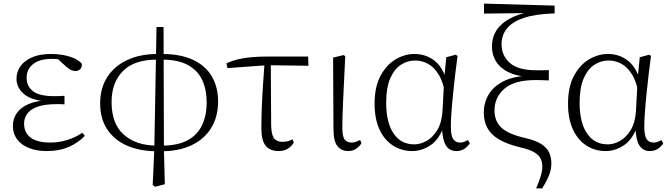

<svg xmlns="http://www.w3.org/2000/svg" viewBox="-20 -820 3706 1060"><path d="M239 14Q182 14 139.5 -3Q97 -20 74 -51.5Q51 -83 51 -125Q51 -164 72.5 -195.5Q94 -227 140 -246.5Q186 -266 259 -267V-259Q161 -262 116 -298Q71 -334 71 -385Q71 -422 92 -453Q113 -484 155.5 -503Q198 -522 262 -522Q295 -522 327 -516.5Q359 -511 386.5 -499.5Q414 -488 431 -469Q434 -450 423.5 -439Q413 -428 398 -428Q383 -428 372 -433.5Q361 -439 344 -453L289 -504L343 -502L347 -485Q322 -490 305 -492.5Q288 -495 268 -495Q198 -495 162.5 -466Q127 -437 127 -390Q127 -344 162 -316.5Q197 -289 282 -289Q293 -289 305.5 -289.5Q318 -290 336 -291V-244Q318 -245 309.5 -245Q301 -245 293 -245Q224 -245 185 -230Q146 -215 129.5 -191Q113 -167 113 -138Q113 -87 149.5 -60Q186 -33 258 -33Q305 -33 350.5 -47Q396 -61 435 -87L448 -70Q414 -33 361 -9.5Q308 14 239 14Z M823 202 832 1 844 -671H883L885 3L890 197L837 211ZM846 15Q753 15 682.5 -15.5Q612 -46 572.5 -105Q533 -164 533 -250Q533 -334 572.5 -395Q612 -456 683.5 -489Q755 -522 850 -522L847 -491Q721 -491 658.5 -427.5Q596 -364 596 -257Q596 -136 664 -76Q732 -16 848 -16ZM872 15 873 -16Q961 -16 1015.5 -45.5Q1070 -75 1095.5 -129Q1121 -183 1121 -254Q1121 -325 1096.5 -378Q1072 -431 1017.5 -461Q963 -491 872 -491L874 -522Q976 -522 1045 -490Q1114 -458 1149 -399Q1184 -340 1184 -260Q1184 -174 1145 -112Q1106 -50 1036 -17.5Q966 15 872 15Z M1236 -444 1230 -470Q1262 -485 1296 -493Q1330 -501 1371 -504.5Q1412 -508 1465 -508H1681L1683 -457L1455 -460ZM1518 14Q1472 14 1447.5 -14.5Q1423 -43 1423 -111Q1423 -170 1425.5 -232.5Q1428 -295 1432.5 -358Q1437 -421 1441 -481H1475L1477 -125Q1479 -71 1495 -54Q1511 -37 1539 -37Q1556 -37 1569.5 -40.5Q1583 -44 1595 -51L1602 -33Q1589 -11 1568 1.5Q1547 14 1518 14Z M1903 14Q1865 14 1843 -13Q1821 -40 1821 -109L1819 -502L1877 -516L1886 -510Q1882 -424 1879 -362.5Q1876 -301 1874 -256.5Q1872 -212 1871 -178Q1870 -144 1870 -114Q1870 -65 1883.5 -49Q1897 -33 1921 -33Q1936 -33 1947 -37.5Q1958 -42 1968 -47L1976 -30Q1967 -14 1948 0Q1929 14 1903 14Z M2256 14Q2197 14 2149.5 -16.5Q2102 -47 2075 -105.5Q2048 -164 2048 -247Q2048 -340 2080.5 -401Q2113 -462 2163.5 -492Q2214 -522 2268 -522Q2334 -522 2382.5 -482Q2431 -442 2453 -349H2461L2439 -296Q2427 -368 2401 -409.5Q2375 -451 2341.5 -468.5Q2308 -486 2272 -486Q2230 -486 2193.5 -462.5Q2157 -439 2134.5 -387.5Q2112 -336 2112 -253Q2112 -143 2153 -83Q2194 -23 2267 -23Q2301 -23 2335 -42Q2369 -61 2394 -102Q2419 -143 2423 -207L2433 -393L2444 -504L2496 -518L2506 -511Q2499 -461 2492.5 -404.5Q2486 -348 2480.5 -293.5Q2475 -239 2472 -194.5Q2469 -150 2469 -123Q2469 -71 2482 -52Q2495 -33 2519 -33Q2533 -33 2543 -37Q2553 -41 2563 -47L2574 -29Q2562 -10 2543 2Q2524 14 2500 14Q2461 14 2441.5 -17.5Q2422 -49 2419 -128H2431Q2407 -52 2358 -19Q2309 14 2256 14Z M2940 220Q2956 182 2965 153Q2974 124 2974 99Q2974 77 2966 58Q2958 39 2932.5 22.5Q2907 6 2854 -6Q2746 -32 2698.5 -77.5Q2651 -123 2651 -199Q2651 -252 2677 -297Q2703 -342 2758 -370.5Q2813 -399 2899 -402L2898 -395Q2829 -400 2784 -423Q2739 -446 2717.5 -482.5Q2696 -519 2696 -562Q2696 -642 2755.5 -691Q2815 -740 2912 -755L2904 -741V-748L2652 -745V-800L3042 -789V-746Q2936 -743 2871.5 -721Q2807 -699 2778 -662Q2749 -625 2749 -576Q2749 -513 2795 -472.5Q2841 -432 2940 -432Q2952 -432 2973 -432Q2994 -432 3010 -433V-376Q2989 -377 2969.5 -377.5Q2950 -378 2937 -378Q2819 -378 2764.5 -330Q2710 -282 2710 -210Q2710 -152 2747.5 -116Q2785 -80 2876 -59Q2938 -45 2969.5 -24Q3001 -3 3012.5 23.5Q3024 50 3024 82Q3024 115 3011.5 147Q2999 179 2973 220Z M3324 14Q3265 14 3217.5 -16.5Q3170 -47 3143 -105.5Q3116 -164 3116 -247Q3116 -340 3148.5 -401Q3181 -462 3231.5 -492Q3282 -522 3336 -522Q3402 -522 3450.5 -482Q3499 -442 3521 -349H3529L3507 -296Q3495 -368 3469 -409.5Q3443 -451 3409.5 -468.5Q3376 -486 3340 -486Q3298 -486 3261.5 -462.5Q3225 -439 3202.5 -387.5Q3180 -336 3180 -253Q3180 -143 3221 -83Q3262 -23 3335 -23Q3369 -23 3403 -42Q3437 -61 3462 -102Q3487 -143 3491 -207L3501 -393L3512 -504L3564 -518L3574 -511Q3567 -461 3560.5 -404.5Q3554 -348 3548.5 -293.5Q3543 -239 3540 -194.5Q3537 -150 3537 -123Q3537 -71 3550 -52Q3563 -33 3587 -33Q3601 -33 3611 -37Q3621 -41 3631 -47L3642 -29Q3630 -10 3611 2Q3592 14 3568 14Q3529 14 3509.5 -17.5Q3490 -49 3487 -128H3499Q3475 -52 3426 -19Q3377 14 3324 14Z"/></svg>

Font: Noto Serif HK ExtraLight
Style: Regular
Weight: 200
Designer: Ryoko NISHIZUKA 西塚涼子 (kana & ideographs); Frank Grießhammer (Latin, Greek & Cyrillic); Wenlong ZHANG 张文龙 (bopomofo); San
Foundry: Adobe
Version: Version 2.002-H1;hotconv 1.1.0;makeotfexe 2.6.0